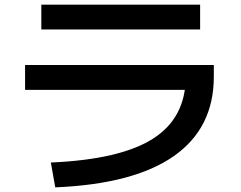

<svg xmlns="http://www.w3.org/2000/svg" viewBox="-20 -761 1040 827"><path d="M199 -61Q499 -74 639.5 -164Q780 -254 780 -431L836 -374H88V-481H901V-431Q901 -209 728.5 -88.5Q556 32 218 46ZM158 -634V-741H842V-634Z"/></svg>

Font: M PLUS 1 Code SemiBold
Style: Regular
Weight: 600
Designer: Coji Morishita
Foundry: UNDERFOREST DESIGN
Version: Version 1.005